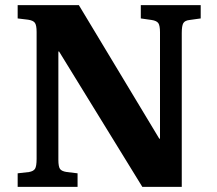

<svg xmlns="http://www.w3.org/2000/svg" viewBox="-20 -730 849 750"><path d="M49 0V-53L93 -58Q111 -61 117 -71Q123 -81 123 -110V-605Q123 -631 116.5 -640.5Q110 -650 90 -653L49 -658V-710H288L603 -187L605 -190V-604Q605 -630 598.5 -639.5Q592 -649 572 -652L530 -658V-710H764V-658L721 -652Q702 -650 696 -639.5Q690 -629 690 -601V0H536L210 -530L208 -527V-106Q208 -79 214.5 -70Q221 -61 241 -58L283 -53V0Z"/></svg>

Font: Literata 36pt
Style: Bold
Weight: 700
Designer: Latin by Veronika Burian and Jose Scaglione. Greek by Irene Vlachou. Cyrillic by Vera Evstafieva.
Foundry: TypeTogether
Version: Version 3.002